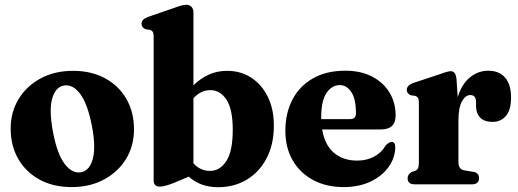

<svg xmlns="http://www.w3.org/2000/svg" viewBox="-20 -769 2160 801"><path d="M285 -473.5Q361 -473.5 418.2 -442.5Q475.5 -411.5 507.2 -356.5Q539 -301.5 539 -229.5Q539 -160.5 506 -106.2Q473 -52 414.2 -20.2Q355.5 11.5 278.5 11.5Q202.5 11.5 145.5 -19.5Q88.5 -50.5 56.5 -105.5Q24.5 -160.5 24.5 -232.5Q24.5 -301 57.5 -355.5Q90.5 -410 149.2 -441.8Q208 -473.5 285 -473.5ZM319 -50.5Q354 -57.5 367.2 -106.8Q380.5 -156 363 -246Q345 -337 314 -378Q283 -419 245.5 -412Q210.5 -405 197.2 -356Q184 -307 201.5 -216Q219 -125 250.5 -84.2Q282 -43.5 319 -50.5Z M787 -718V-413Q817 -442.5 851.8 -458Q886.5 -473.5 927.5 -473.5Q984 -473.5 1028 -445Q1072 -416.5 1097.2 -365.2Q1122.5 -314 1122.5 -245Q1122.5 -166.5 1092.2 -108.8Q1062 -51 1009.5 -19.5Q957 12 890 12Q816.5 12 767.5 -32L704.5 -5.5Q666 9.5 646.5 9.5Q621 9.5 621 -16V-616Q621 -630.5 617.2 -636.2Q613.5 -642 605.5 -644.5L587.5 -647Q570.5 -654 570.5 -670Q570.5 -688 596 -698L706.5 -736Q741 -749 757 -749Q771.5 -749 779.2 -740.2Q787 -731.5 787 -718ZM857.5 -393Q817.5 -393 787 -359V-87.5Q816 -56 856 -56Q897.5 -56 924.2 -97Q951 -138 951 -227.5Q951 -313.5 924.8 -353.2Q898.5 -393 857.5 -393Z M1630.5 -287.5Q1630.5 -229 1569.5 -229H1324Q1335 -163.5 1373.5 -131.2Q1412 -99 1470 -99Q1510 -99 1541.2 -115.8Q1572.5 -132.5 1589 -162.5Q1604.5 -177.5 1614 -177Q1629.5 -176.5 1629 -154Q1628 -109.5 1600.8 -71.8Q1573.5 -34 1525.2 -11.2Q1477 11.5 1413.5 11.5Q1341 11.5 1286.2 -18Q1231.5 -47.5 1201 -100.2Q1170.5 -153 1170.5 -223Q1170.5 -297 1200 -353.5Q1229.5 -410 1285.5 -442Q1341.5 -474 1420.5 -474Q1486 -474 1533 -449.2Q1580 -424.5 1605.2 -382.5Q1630.5 -340.5 1630.5 -287.5ZM1320 -280Q1320 -275.5 1320 -272H1440.5Q1465 -272 1465 -296Q1465 -356.5 1445.5 -385.2Q1426 -414 1398 -414Q1364.5 -414 1342.2 -381.2Q1320 -348.5 1320 -280Z M1884.5 -438.5 1889.5 -364Q1907 -419.5 1941.2 -446.8Q1975.5 -474 2017 -474Q2062 -474 2087 -445.5Q2112 -417 2112 -362Q2112 -310 2090.5 -285.2Q2069 -260.5 2035 -260.5Q2001 -260.5 1983.8 -277.8Q1966.5 -295 1966 -325.5V-344.5Q1965.5 -372.5 1942 -372.5Q1922 -372.5 1907.2 -346.2Q1892.5 -320 1892.5 -265V-93.5Q1892.5 -62.5 1916 -58.5L1955 -52Q1978.5 -48.5 1978.5 -25.5Q1978.5 0 1948.5 0H1710Q1680.5 0 1680.5 -25.5Q1680.5 -42 1698.5 -52L1713 -56.5Q1720.5 -60 1724 -67.2Q1727.5 -74.5 1727.5 -92V-340Q1727.5 -354.5 1723.8 -360.5Q1720 -366.5 1712.5 -369L1694 -371.5Q1677 -378.5 1677 -394Q1677 -412.5 1703 -422.5L1813.5 -459Q1848.5 -472 1860.5 -472Q1870.5 -472 1876.5 -464.5Q1882.5 -457 1884.5 -438.5Z"/></svg>

Font: Fraunces 72pt Soft
Style: Bold
Weight: 700
Version: Version 1.000;[b76b70a41]